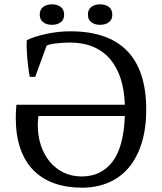

<svg xmlns="http://www.w3.org/2000/svg" viewBox="-20 -857 750 889"><path d="M53 0ZM360 12Q289 12 232 -8Q175 -28 135 -68.5Q95 -109 74 -170Q53 -231 53 -312Q53 -340 56 -372H558Q556 -439 539 -492Q522 -545 490.5 -582.5Q459 -620 412 -640Q365 -660 303 -660Q290 -660 274 -659Q258 -658 242.5 -656.5Q227 -655 214.5 -652Q202 -649 196 -646L143 -501H118Q114 -521 111 -544.5Q108 -568 106 -591.5Q104 -615 103.5 -635.5Q103 -656 104 -671Q139 -688 194 -700Q249 -712 307 -712Q481 -712 569 -621Q657 -530 657 -350Q657 -261 635.5 -193Q614 -125 575 -79.5Q536 -34 481 -11Q426 12 360 12ZM358 -40Q449 -40 501 -108.5Q553 -177 558 -320H158Q155 -299 155 -278Q155 -228 169 -185Q183 -142 209.5 -109.5Q236 -77 273.5 -58.5Q311 -40 358 -40ZM164 -789Q164 -813 180 -825Q196 -837 221 -837Q245 -837 261 -825Q277 -813 277 -789Q277 -766 261 -754Q245 -742 221 -742Q196 -742 180 -754Q164 -766 164 -789ZM387 -789Q387 -813 403 -825Q419 -837 443 -837Q468 -837 484 -825Q500 -813 500 -789Q500 -766 484 -754Q468 -742 443 -742Q419 -742 403 -754Q387 -766 387 -789Z"/></svg>

Font: PT Serif
Style: Regular
Weight: 400
Designer: A.Korolkova, O.Umpeleva, V.Yefimov
Foundry: ParaType Ltd
Version: Version 1.000W OFL; ttfautohint (v1.6)